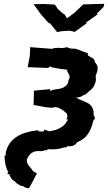

<svg xmlns="http://www.w3.org/2000/svg" viewBox="-20 -778 566 1006"><path d="M327 -151 332 -154C338 -154 333 -144 329 -141C322 -122 286 -96 251 -93C239 -87 235 -92 210 -99L212 -91C201 -88 193 -87 182 -91L177 -97C177 -97 173 -89 174 -95C89 -85 23 -52 9 28C9 28 11 31 12 27C12 36 3 41 4 37C4 79 14 108 23 123C19 127 16 139 26 133C34 141 37 165 57 171C62 179 74 188 80 190C81 188 85 197 97 196C104 197 111 209 132 208L146 183L174 129C173 133 161 122 153 119C142 98 117 85 121 57C134 27 152 10 193 14C193 16 200 11 201 14L218 8C229 14 227 5 229 4C265 5 286 5 317 -6C317 -8 324 -4 319 -5C328 -5 329 -9 336 -13C350 -9 375 -14 384 -33C431 -51 454 -84 469 -145C467 -144 469 -147 474 -152C474 -145 471 -148 478 -160C468 -176 471 -180 470 -198C469 -196 467 -211 460 -220C446 -244 406 -248 377 -268C401 -264 409 -277 432 -286C438 -295 461 -307 472 -326C482 -349 485 -356 481 -380C494 -410 496 -431 482 -446C481 -454 474 -447 479 -449C474 -470 468 -474 453 -480C444 -486 437 -486 441 -499C411 -507 395 -520 366 -524C359 -519 336 -528 330 -531C304 -521 289 -531 274 -526H262L254 -522L138 -531L136 -484L125 -426L233 -422L243 -431L249 -426C285 -418 310 -415 331 -413C331 -403 337 -411 332 -404C342 -388 351 -375 339 -358C339 -328 308 -313 279 -311C267 -309 258 -309 244 -301L243 -311L158 -303L156 -228C177 -224 200 -220 221 -216C246 -214 257 -211 266 -217C285 -218 312 -201 324 -188C333 -186 337 -166 327 -151ZM331 -682 319 -702 310 -707 285 -729 267 -754 213 -757 156 -756 160 -749 164 -745 194 -703 234 -658 242 -656 279 -610 307 -615 346 -617 372 -611 434 -656 430 -659 490 -702 494 -704 486 -705 523 -742 526 -758 416 -755 371 -712Z"/></svg>

Font: Asimov Print
Style: DIt
Weight: 250
Width: 0
Designer: Google
Version: Version 2.000980: 2014